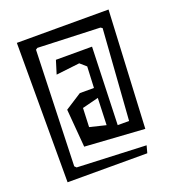

<svg xmlns="http://www.w3.org/2000/svg" viewBox="-129 -814 844 919"><g transform="rotate(-20 292.5 -355.0)"><path d="M59 -710H526L496 -113L192 -133L176 -327L260 -381H332L337 -489L306 -516L186 -502L207 -570H391L378 -175H436L469 -636L460 -642L143 -654L134 -648L115 -61L124 -52L475 -37L465 0H59ZM333 -330 250 -309 246 -213 328 -193Z"/></g></svg>

Font: Bahianita
Style: Regular
Weight: 400
Designer: Pablo Cosgaya & Dani Raskovsky
Foundry: Pablo Cosgaya & Dani Raskovsky
Version: Version 1.008